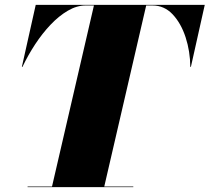

<svg xmlns="http://www.w3.org/2000/svg" viewBox="-20 -770 862 790"><path d="M93.5 -2.5H194L366.5 -747.5H332.5Q296 -747.5 259.2 -726Q222.5 -704.5 188.2 -668.5Q154 -632.5 124.5 -587.5Q95 -542.5 72.5 -495H70L127 -750H822.5L765.5 -495H763Q762.5 -558.5 743.8 -616.2Q725 -674 690.5 -710.8Q656 -747.5 607.5 -747.5H581.5L409 -2.5H528.5V0H93.5Z"/></svg>

Font: Bodoni* 72pt Fatface
Style: Italic
Weight: 900
Italic angle: -13°
Version: Version 2.3